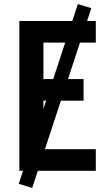

<svg xmlns="http://www.w3.org/2000/svg" viewBox="-20 -838 540 942"><path d="M75 0V-735H450V-629H193V-450H390V-344H193V-106H450V0ZM138 84 72 64 362 -818 428 -798Z"/></svg>

Font: Iosevka SS01
Style: Bold
Weight: 700
Monospace: yes
Designer: Belleve Invis
Foundry: Belleve Invis
Version: 2.3.3; ttfautohint (v1.8.3)